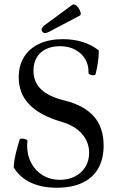

<svg xmlns="http://www.w3.org/2000/svg" viewBox="-20 -858 549 891"><path d="M43.5 -81.5Q44.9 -109.4 51.3 -137.5Q57.6 -165.5 68.4 -201.2L71.3 -210.4Q72.3 -214.8 81.5 -214.8Q90.8 -214.8 99.4 -211.7Q107.9 -208.5 107.4 -204.1Q106 -193.4 106 -181.6Q106 -136.2 125.7 -100.1Q145.5 -64 179.9 -43.7Q214.4 -23.4 257.3 -23.4Q295.4 -23.4 326.4 -38.6Q357.4 -53.7 375.5 -82.3Q393.6 -110.8 393.6 -149.4Q393.6 -198.2 360.6 -236.6Q327.6 -274.9 264.6 -293Q166 -321.8 116.5 -372.6Q66.9 -423.3 66.9 -499Q66.9 -554.7 92.3 -594.7Q117.7 -634.8 163.8 -655.5Q210 -676.3 271.5 -676.3Q320.8 -676.3 362.8 -663.3Q404.8 -650.4 438.5 -624Q438.5 -596.2 434.6 -569.8Q430.7 -543.5 423.8 -514.6Q422.4 -509.3 414.1 -508.8Q405.8 -508.3 398.2 -511.7Q390.6 -515.1 390.6 -520.5Q392.1 -553.7 376.5 -581.8Q360.8 -609.9 330.3 -626.7Q299.8 -643.6 258.3 -643.6Q219.2 -643.6 191.4 -629.2Q163.6 -614.7 149.4 -589.4Q135.3 -564 135.3 -530.3Q135.3 -477.1 171.1 -443.1Q207 -409.2 279.3 -391.6Q370.6 -369.1 415.8 -317.6Q460.9 -266.1 460.9 -182.6Q460.9 -121.6 436.5 -77.6Q412.1 -33.7 363.5 -10.3Q314.9 13.2 244.1 13.2Q172.9 13.2 121.8 -11Q70.8 -35.2 43.5 -81.5ZM175.3 -712.4Q171.4 -718.8 174.6 -726.3Q177.7 -733.9 184.1 -738.8L315.9 -835.9Q320.8 -839.4 329.1 -835.4Q337.4 -831.5 344.2 -821.3Q351.6 -810.5 354 -799.8Q356.4 -789.1 351.1 -786.1L205.6 -709.5Q195.8 -704.1 188 -704.6Q180.2 -705.1 175.3 -712.4Z"/></svg>

Font: Junicode Two Beta VF
Style: Regular
Weight: 400
Designer: Peter S. Baker
Foundry: Briery Creek Software
Version: Version 1.031 beta; ttfautohint (v1.8.1.43-b0c9)